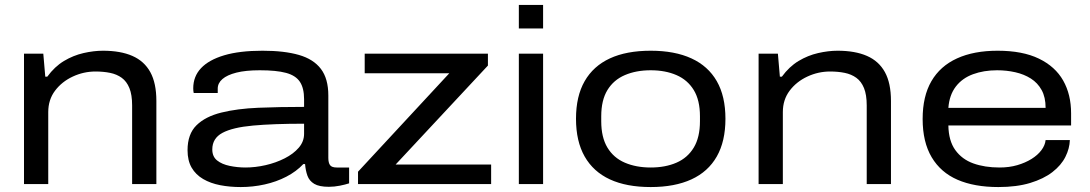

<svg xmlns="http://www.w3.org/2000/svg" viewBox="-20 -744 4406 776"><path d="M77 0V-527H155L163 -434H171Q201 -475 238.5 -497.5Q276 -520 317.5 -529.5Q359 -539 396 -539Q467 -539 515 -518Q563 -497 587.5 -452.5Q612 -408 612 -336V0H514V-318Q514 -361 503 -388Q492 -415 472 -429.5Q452 -444 425 -449.5Q398 -455 366 -455Q318 -455 274 -434.5Q230 -414 202.5 -377.5Q175 -341 175 -291V0Z M953 12Q909 12 870 4.5Q831 -3 801 -20.5Q771 -38 754.5 -66.5Q738 -95 738 -137Q738 -202 774 -237.5Q810 -273 874.5 -289Q939 -305 1024.5 -308.5Q1110 -312 1209 -312V-343Q1209 -388 1192 -413.5Q1175 -439 1136 -449.5Q1097 -460 1030 -460Q973 -460 935.5 -450.5Q898 -441 879 -424.5Q860 -408 860 -386V-368H763Q762 -372 761.5 -376.5Q761 -381 761 -387Q761 -435 792.5 -468.5Q824 -502 886 -520.5Q948 -539 1041 -539Q1129 -539 1188 -522Q1247 -505 1277 -465.5Q1307 -426 1307 -358V-106Q1307 -86 1314 -76.5Q1321 -67 1341 -67H1391V-3Q1376 2 1353.5 6.5Q1331 11 1309 11Q1270 11 1250 -1Q1230 -13 1222.5 -34Q1215 -55 1213 -81H1206Q1178 -51 1137.5 -30Q1097 -9 1049.5 1.5Q1002 12 953 12ZM972 -67Q1012 -67 1053.5 -76.5Q1095 -86 1130.5 -104Q1166 -122 1187.5 -147Q1209 -172 1209 -203V-244Q1085 -244 1002.5 -236.5Q920 -229 879 -207Q838 -185 838 -140Q838 -111 857.5 -95.5Q877 -80 908.5 -73.5Q940 -67 972 -67Z M1427 0V-50L1796 -448H1454V-527H1952V-479L1579 -79H1965V0Z M2077 -629V-724H2175V-629ZM2077 0V-527H2175V0Z M2610 12Q2512 12 2445 -19Q2378 -50 2343 -111.5Q2308 -173 2308 -264Q2308 -355 2343 -416Q2378 -477 2445 -508Q2512 -539 2610 -539Q2707 -539 2774.5 -508Q2842 -477 2877 -416Q2912 -355 2912 -264Q2912 -173 2877 -111.5Q2842 -50 2774.5 -19Q2707 12 2610 12ZM2610 -67Q2669 -67 2714 -86.5Q2759 -106 2784 -147.5Q2809 -189 2809 -254V-274Q2809 -339 2784 -380Q2759 -421 2714 -440.5Q2669 -460 2610 -460Q2551 -460 2505.5 -440.5Q2460 -421 2435 -380Q2410 -339 2410 -274V-254Q2410 -189 2435 -147.5Q2460 -106 2505.5 -86.5Q2551 -67 2610 -67Z M3046 0V-527H3124L3132 -434H3140Q3170 -475 3207.5 -497.5Q3245 -520 3286.5 -529.5Q3328 -539 3365 -539Q3436 -539 3484 -518Q3532 -497 3556.5 -452.5Q3581 -408 3581 -336V0H3483V-318Q3483 -361 3472 -388Q3461 -415 3441 -429.5Q3421 -444 3394 -449.5Q3367 -455 3335 -455Q3287 -455 3243 -434.5Q3199 -414 3171.5 -377.5Q3144 -341 3144 -291V0Z M4015 12Q3918 12 3850 -17.5Q3782 -47 3745.5 -108.5Q3709 -170 3709 -263Q3709 -355 3744.5 -416Q3780 -477 3848 -508Q3916 -539 4012 -539Q4113 -539 4179 -507Q4245 -475 4277 -418.5Q4309 -362 4309 -286V-237H3813Q3814 -175 3841 -137.5Q3868 -100 3914 -83.5Q3960 -67 4020 -67Q4059 -67 4091.5 -76.5Q4124 -86 4149 -101.5Q4174 -117 4189 -137Q4204 -157 4206 -178H4304Q4303 -144 4286 -110Q4269 -76 4233.5 -48.5Q4198 -21 4143.5 -4.5Q4089 12 4015 12ZM3813 -308H4206Q4206 -351 4190 -380Q4174 -409 4146.5 -426.5Q4119 -444 4083.5 -452Q4048 -460 4010 -460Q3956 -460 3912.5 -444Q3869 -428 3843 -394Q3817 -360 3813 -308Z"/></svg>

Font: Archivo Expanded
Style: Regular
Weight: 400
Width: 7
Designer: Hector Gatti
Foundry: Omnibus-Type
Version: Version 2.001